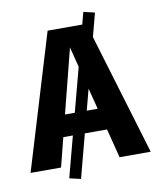

<svg xmlns="http://www.w3.org/2000/svg" viewBox="-104 -826 798 971"><g transform="rotate(-10 295.5 -341.0)"><path d="M174.6 60.9 390.8 -755.6 448.3 -742.1 232.7 74.4ZM196.5 -693.4H394.9L603.7 0H443.8L293.1 -590.1L143.2 0H-13.3ZM197.5 -260.7H388.9L415.7 -149.3H170.8Z"/></g></svg>

Font: Fira Sans Variable
Style: Regular
Weight: 400
Designer: Carrois Corporate & Edenspiekermann AG
Foundry: Carrois Corporate GbR & Edenspiekermann AG
Version: Version 4.202